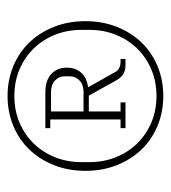

<svg xmlns="http://www.w3.org/2000/svg" viewBox="8 -758 452 508"><g transform="rotate(-90 234.0 -504.0)"><path d="M149 -411H172V-597H149V-610H244Q275 -610 292 -594.5Q309 -579 309 -553Q309 -530 295.5 -515Q282 -500 257 -497L297 -426Q304 -411 326 -411H332V-398H316Q302 -398 292.5 -403.5Q283 -409 275 -423L235 -495H193V-411H217V-398H149ZM234 -316Q272 -316 304 -329.5Q336 -343 359.5 -367Q383 -391 396 -423.5Q409 -456 409 -494V-514Q409 -552 396 -584.5Q383 -617 359.5 -641Q336 -665 304 -678.5Q272 -692 234 -692Q196 -692 164 -678.5Q132 -665 108.5 -641Q85 -617 72 -584.5Q59 -552 59 -514V-494Q59 -456 72 -423.5Q85 -391 108.5 -367Q132 -343 164 -329.5Q196 -316 234 -316ZM234 -298Q192 -298 155.5 -313Q119 -328 92.5 -355.5Q66 -383 51 -421Q36 -459 36 -504Q36 -549 51 -587Q66 -625 92.5 -652.5Q119 -680 155.5 -695Q192 -710 234 -710Q276 -710 312.5 -695Q349 -680 375.5 -652.5Q402 -625 417 -587Q432 -549 432 -504Q432 -459 417 -421Q402 -383 375.5 -355.5Q349 -328 312.5 -313Q276 -298 234 -298ZM193 -509H244Q264 -509 275 -519.5Q286 -530 286 -545V-560Q286 -574 275 -584.5Q264 -595 244 -595H193Z"/></g></svg>

Font: IBM Plex Serif ExtraLight
Style: Regular
Weight: 200
Designer: Mike Abbink, Paul van der Laan, Pieter van Rosmalen
Foundry: Bold Monday
Version: Version 2.5